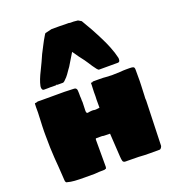

<svg xmlns="http://www.w3.org/2000/svg" viewBox="-172 -1136 1172 1276"><g transform="rotate(-20 414.0 -498.0)"><path d="M84 -8Q80 -8 78 -12.5Q76 -17 75 -19Q74 -24 74 -31Q68 -132 63 -188Q58 -254 58 -353V-378L59 -416L61 -461L62 -486Q63 -493 63 -508V-546Q63 -565 64 -571Q64 -574 68 -574Q77 -574 84 -578Q87 -578 93.5 -578.5Q100 -579 105 -578H138H191H220H276Q294 -578 303 -577L333 -576Q344 -576 349.5 -574.5Q355 -573 358 -568Q361 -565 362 -556Q363 -547 363 -536V-528V-514Q363 -504 364 -500V-490V-483Q365 -479 365 -473L364 -443Q363 -433 363 -414Q363 -403 365 -399Q368 -394 374 -394Q376 -394 384 -396Q387 -396 392 -397Q397 -398 403 -398H413Q418 -396 431 -396Q436 -396 440.5 -397Q445 -398 449 -398Q458 -398 458 -400V-441V-456Q458 -471 459 -480V-508Q460 -518 460 -536Q460 -553 461 -559V-574H464H469Q475 -574 475 -578H523Q553 -578 568 -576Q594 -574 610 -574L673 -576Q688 -578 710 -578H736Q756 -578 763 -574Q770 -570 770 -554V-475Q770 -455 769 -443L768 -419Q768 -403 766 -371L765 -354L766 -338L756 -21Q756 -18 750 -8Q744 0 738 0H668Q629 0 591 -3Q566 -4 516 -4H499Q485 -4 480 -14Q476 -27 475 -48L465 -213H455Q431 -213 420 -214Q410 -216 410 -216H369Q365 -216 364 -213Q363 -210 363 -206.5Q363 -203 363 -201V-35V-16Q363 -13 362 -10.5Q361 -8 361 -6Q360 -3 356 -3Q355 -3 353 -2Q351 -1 348 0Q311 0 278 3H208Q166 3 137.5 1Q109 -1 84 -8ZM138 -658V-664Q138 -668 139 -670Q146 -707 177 -768Q184 -784 200 -816L222 -865L252 -923Q260 -940 284 -980L290 -988L337 -999H395L433 -998H448H459Q463 -996 472 -996H492L522 -993L544 -980L587 -906Q642 -805 663 -751Q681 -706 689 -670L690 -664V-658Q690 -638 675 -638H653H629H600H563H542Q537 -638 528 -649Q507 -676 490 -704Q480 -720 473 -729Q446 -763 414 -810Q375 -744 362 -724L349 -706Q329 -676 319 -665Q295 -638 287 -638H268H247L243 -641L238 -638H208Q204 -638 198 -638.5Q192 -639 182 -638H152Q145 -638 141.5 -644Q138 -650 138 -658Z"/></g></svg>

Font: Sigmar One
Style: Regular
Weight: 400
Designer: Vernon Adams
Foundry: Vernon Adams
Version: Version 2.000